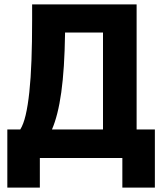

<svg xmlns="http://www.w3.org/2000/svg" viewBox="-20 -720 744 875"><path d="M13.4 135H161.6V0H537.6V135H685.8V-130H602.6V-700H126.4V-628.8Q126.4 -526.4 123.4 -444.6Q120.4 -362.8 113.7 -300.5Q107 -238.2 97 -195.7Q87 -153.2 72.4 -130H13.4ZM449.4 -130H216.8Q230.2 -160.6 241 -203.1Q251.8 -245.6 259.3 -299.5Q266.8 -353.4 271 -419.5Q275.2 -485.6 276.4 -564.6V-571.8H449.4Z"/></svg>

Font: Fixel Variable
Style: Regular
Weight: 100
Width: 3
Designer: AlfaBravo + MacPaw
Foundry: Kyrylo Tkachov, Marchela Mozhyna, Serhii Makarenko, Maria Weinstein, Zakhar Kryvoshyya
Version: Version 1.211